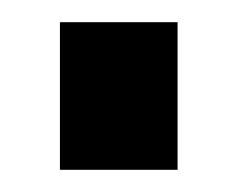

<svg xmlns="http://www.w3.org/2000/svg" viewBox="-20 -437 213 173"><path d="M140 -417V-284H34V-417Z"/></svg>

Font: Pathway Extreme Condensed SemiBold
Style: Regular
Weight: 600
Width: 3
Version: Version 1.001;gftools[0.9.26]